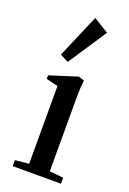

<svg xmlns="http://www.w3.org/2000/svg" viewBox="-132 -715 515 764"><g transform="rotate(20 125.5 -333.5)"><path d="M90.3 -464.4 55.2 -482.9 133.8 -666.5 197.8 -627ZM26.9 0V-25.4L85 -31.2V-360.4L35.2 -372.6V-387.7L152.3 -424.8L176.3 -417Q172.4 -380.4 172.4 -340.3V-31.2L231 -25.4V0Z"/></g></svg>

Font: Elstob 18pt Medium
Style: Regular
Weight: 500
Designer: Peter S. Baker
Version: Version 1.015